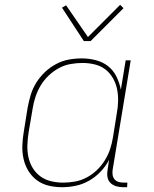

<svg xmlns="http://www.w3.org/2000/svg" viewBox="-20 -771 640 799"><path d="M238 8Q209 8 182 1.5Q155 -5 133.5 -21Q112 -37 98 -60Q84 -83 78 -110Q72 -137 73 -165.5Q74 -194 79 -223L95 -323Q100 -350 108 -376.5Q116 -403 131 -427Q146 -451 167 -471Q188 -491 213.5 -504.5Q239 -518 266 -523Q293 -528 320 -528Q350 -528 379 -520.5Q408 -513 430 -495.5Q452 -478 464.5 -452.5Q477 -427 483 -398L503 -520H524L449 -66Q447 -55 448.5 -44Q450 -33 456.5 -25Q463 -17 473.5 -14Q484 -11 495 -11H510L509 8H491Q476 8 462 3.5Q448 -1 438.5 -11Q429 -21 427 -36Q425 -51 428 -66L434 -106Q420 -79 398.5 -56.5Q377 -34 350.5 -19Q324 -4 295.5 2Q267 8 238 8ZM243 -11Q267 -11 292 -15.5Q317 -20 340 -32Q363 -44 382.5 -62.5Q402 -81 416 -103.5Q430 -126 438 -150Q446 -174 450 -199L466 -299Q471 -325 471.5 -351Q472 -377 467 -401Q462 -425 449.5 -446.5Q437 -468 418 -482.5Q399 -497 374 -503Q349 -509 323 -509Q299 -509 273.5 -504.5Q248 -500 225 -487.5Q202 -475 182.5 -456.5Q163 -438 149.5 -415.5Q136 -393 128 -369Q120 -345 116 -320L99 -220Q95 -194 94 -168.5Q93 -143 98 -118.5Q103 -94 115.5 -73Q128 -52 147.5 -37.5Q167 -23 192 -17Q217 -11 243 -11ZM329 -600 238 -739 255 -749 346 -617 480 -751 494 -737 357 -600Z"/></svg>

Font: Iosevka HT Thin Extended
Style: Italic
Weight: 100
Width: 7
Italic angle: -9°
Monospace: yes
Designer: Belleve Invis
Foundry: Belleve Invis
Version: Version 32.3.0; ttfautohint (v1.8.4)